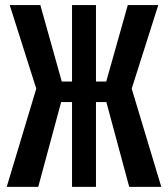

<svg xmlns="http://www.w3.org/2000/svg" viewBox="-20 -729 655 749"><path d="M261 -330.8H218.5L129.2 0H6.2L121.5 -383.1L17.9 -709.2H137.4L221 -410.8H261V-709.2H354.4V-410.8H394.4L478.5 -709.2H597.4L493.8 -383.1L609.2 0H484.1L394.9 -330.8H354.4V0H261Z"/></svg>

Font: Fira Code SemiBold
Style: Regular
Weight: 600
Designer: Carrois Corporate, Edenspiekermann AG, Nikita Prokopov
Foundry: Carrois Corporate, Edenspiekermann AG, Nikita Prokopov
Version: Version 6.002